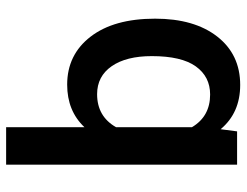

<svg xmlns="http://www.w3.org/2000/svg" viewBox="-106 -472 781 608"><g transform="rotate(90 284.0 -167.5)"><path d="M38.6 -268.6Q38.6 -392.6 95.2 -465.3Q151.9 -538.1 248.5 -538.1Q336.9 -538.1 388.7 -476.1L395.5 -528.3H501V203.1H382.3V-44.9Q330.6 9.8 247.6 9.8Q152.8 9.8 95.7 -64.2Q38.6 -138.2 38.6 -268.6ZM157.2 -258.3Q157.2 -177.2 189.2 -131.1Q221.2 -85 277.8 -85Q348.1 -85 382.3 -145V-385.3Q348.1 -442.9 278.8 -442.9Q222.2 -442.9 189.7 -397.5Q157.2 -352.1 157.2 -258.3Z"/></g></svg>

Font: TypoPRO Roboto
Style: Regular
Weight: 500
Designer: Google
Version: Version 2.136; 2016